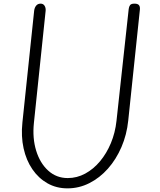

<svg xmlns="http://www.w3.org/2000/svg" viewBox="-20 -1024 878 1054"><path d="M350.5 10Q289.5 10 240.5 -17.8Q191.5 -45.5 157.8 -94.8Q124 -144 109.5 -209.8Q95 -275.5 103 -351.5L167.5 -965Q169.5 -982 178.5 -993Q187.5 -1004 203 -1004Q217.5 -1004 224.8 -992.2Q232 -980.5 230.5 -964.5L166 -348Q157.5 -265.5 178.5 -197Q199.5 -128.5 244.5 -87.5Q289.5 -46.5 352 -46.5Q402.5 -46.5 447.8 -71Q493 -95.5 529 -138.5Q565 -181.5 588.8 -238.5Q612.5 -295.5 619.5 -360.5L686.5 -974.5Q688 -987.5 694 -995.8Q700 -1004 718 -1004Q736 -1004 742.8 -995.8Q749.5 -987.5 748 -972L684 -362.5Q676 -284.5 646.8 -216.8Q617.5 -149 572.5 -98.2Q527.5 -47.5 470.8 -18.8Q414 10 350.5 10Z"/></svg>

Font: Edu SA Hand Cursive
Style: Regular
Weight: 400
Designer: Tina and Corey Anderson, Eben Sorkin, Mirko Velimirovic
Foundry: Google for Education
Version: Version 2.000